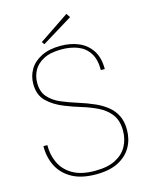

<svg xmlns="http://www.w3.org/2000/svg" viewBox="-130 -951 802 1042"><g transform="rotate(-15 271.5 -429.5)"><path d="M279 12Q196 12 143 -18Q90 -48 65 -98.5Q40 -149 41 -210H63Q62 -156 83.5 -110Q105 -64 152.5 -36Q200 -8 278 -8Q349 -8 393.5 -31Q438 -54 459 -93Q480 -132 480 -179Q480 -237 453.5 -271.5Q427 -306 385.5 -326.5Q344 -347 296 -361.5Q248 -376 206 -393Q148 -416 111.5 -452Q75 -488 75 -550Q75 -594 96.5 -630.5Q118 -667 162 -689.5Q206 -712 271 -712Q327 -712 372 -693Q417 -674 444 -633.5Q471 -593 471 -528H449Q449 -589 425.5 -625Q402 -661 361.5 -676.5Q321 -692 271 -692Q208 -692 169.5 -671.5Q131 -651 114 -619Q97 -587 97 -550Q97 -500 123.5 -470Q150 -440 192 -422Q234 -404 282.5 -389Q331 -374 376 -354Q411 -338 439.5 -315.5Q468 -293 485 -260Q502 -227 502 -179Q502 -125 477.5 -82Q453 -39 404 -13.5Q355 12 279 12ZM189 -743 179 -758 347 -871 362 -849Z"/></g></svg>

Font: DM Sans 9pt Thin
Style: Regular
Weight: 250
Version: Version 4.004;gftools[0.9.30]